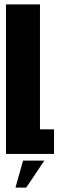

<svg xmlns="http://www.w3.org/2000/svg" viewBox="-20 -695 270 867"><path d="M7 0V-675H160.5V-111H224V0ZM49.8 152.2 84.2 30.3H180.2L98.4 152.2Z"/></svg>

Font: Anybody UltraCondensed ExtraBold
Style: Regular
Weight: 800
Width: 1
Designer: Tyler Finck
Foundry: Etcetera Type Company
Version: Version 1.010; ttfautohint (v1.8.3) -l 8 -r 50 -G 200 -x 14 